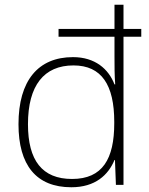

<svg xmlns="http://www.w3.org/2000/svg" viewBox="-20 -780 629 810"><path d="M281 10C382 10 437 -42 463 -105H465L469 0H501V-625H576V-658H501V-760H463V-658H227V-625H463V-543C463 -505 463 -463 466 -424H463C438 -489 381 -539 288 -539C141 -539 58 -440 58 -256C58 -83 133 10 281 10ZM284 -25C158 -25 98 -103 98 -256C98 -420 166 -504 290 -504C409 -504 462 -421 462 -266V-260C462 -110 413 -25 284 -25Z"/></svg>

Font: Noto Sans Thai Looped ExtraLight
Style: Regular
Weight: 200
Designer: Sasikarn Vongin, Ben Mitchell
Foundry: The Fontpad Ltd
Version: Version 1.001